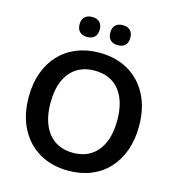

<svg xmlns="http://www.w3.org/2000/svg" viewBox="-130 -1019 1045 1140"><g transform="rotate(15 392.5 -449.5)"><path d="M393 10Q291 10 214.5 -35Q138 -80 96 -161.5Q54 -243 54 -353Q54 -436 78 -502.5Q102 -569 146.5 -616.5Q191 -664 253.5 -689.5Q316 -715 393 -715Q496 -715 572 -670.5Q648 -626 690 -545Q732 -464 732 -354Q732 -271 708 -204Q684 -137 639.5 -89Q595 -41 532.5 -15.5Q470 10 393 10ZM393 -100Q458 -100 503.5 -130Q549 -160 573.5 -217Q598 -274 598 -353Q598 -473 544.5 -539Q491 -605 393 -605Q329 -605 283 -575.5Q237 -546 212.5 -489.5Q188 -433 188 -353Q188 -234 242 -167Q296 -100 393 -100ZM485 -786Q455 -786 439 -802Q423 -818 423 -848Q423 -877 439 -893Q455 -909 485 -909Q514 -909 530 -893Q546 -877 546 -848Q546 -818 530.5 -802Q515 -786 485 -786ZM296 -786Q267 -786 250.5 -802Q234 -818 234 -848Q234 -877 250.5 -893Q267 -909 296 -909Q326 -909 342 -893Q358 -877 358 -848Q358 -818 342 -802Q326 -786 296 -786Z"/></g></svg>

Font: Nunito ExtraLight
Style: Regular
Weight: 200
Designer: Vernon Adams
Foundry: Vernon Adams
Version: Version 3.602